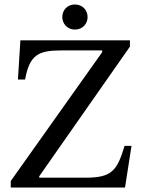

<svg xmlns="http://www.w3.org/2000/svg" viewBox="-20 -837 634 857"><path d="M567 -186H536C503 -75 478 -44 364 -44H155V-50L560 -629V-657H71L60 -482H92C112 -593 152 -612 255 -612H436V-604L28 -29V0H538ZM314 -817C280 -817 258 -791 258 -761C258 -731 281 -705 314 -705C349 -705 371 -731 371 -761C371 -791 349 -817 314 -817Z"/></svg>

Font: STIX Two Math
Style: Regular
Weight: 400
Designer: Ross Mills, John Hudson & Paul Hanslow, Tiro Typeworks Ltd; with portions MicroPress Inc., with additions and correction
Foundry: Tiro Typeworks Ltd
Version: Version 2.02 b142